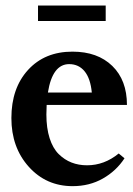

<svg xmlns="http://www.w3.org/2000/svg" viewBox="-20 -651 472 683"><path d="M115.2 -576.2V-631.3H356V-576.2ZM238.3 11.2Q144.5 11.2 82.5 -57.6Q20.5 -126.5 20.5 -231Q20.5 -337.4 79.8 -402.3Q139.2 -467.3 237.8 -467.3Q327.1 -467.3 379.4 -416.5Q431.6 -365.7 431.6 -277.8H146Q145 -255.4 145 -243.7Q145 -195.3 156.5 -159.4Q168 -123.5 188.7 -103Q209.5 -82.5 234.6 -72.8Q259.8 -63 289.6 -63Q351.1 -63 402.3 -105L422.9 -87.9Q393.6 -43 345.9 -15.9Q298.3 11.2 238.3 11.2ZM226.1 -422.9Q166.5 -422.9 150.4 -321.8H306.6Q301.8 -372.1 280.8 -397.5Q259.8 -422.9 226.1 -422.9Z"/></svg>

Font: Elstob 6pt
Style: Bold
Weight: 700
Designer: Peter S. Baker
Version: Version 1.015